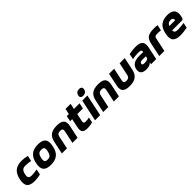

<svg xmlns="http://www.w3.org/2000/svg" viewBox="458 -2452 4185 4185"><g transform="rotate(-45 2550.0 -360.0)"><path d="M94 -256 92 -244C54 -64 123 9 300 9C351 9 408 1 476 -14L503 -142C462 -134 384 -124 344 -124C258 -124 230 -151 251 -248L252 -252C272 -349 312 -376 398 -376C438 -376 512 -366 549 -358L576 -486C514 -501 461 -509 410 -509C233 -509 133 -436 94 -256Z M594 -256 592 -244C554 -66 624 9 797 9C972 9 1070 -66 1108 -244L1110 -256C1148 -434 1082 -509 907 -509C734 -509 632 -434 594 -256ZM751 -248 752 -252C772 -348 808 -376 879 -376C951 -376 973 -347 953 -252L952 -248C932 -153 897 -124 825 -124C754 -124 730 -152 751 -248Z M1201 -295 1138 0H1295L1357 -291C1369 -350 1399 -376 1460 -376C1521 -376 1538 -350 1526 -291L1464 0H1622L1685 -295C1716 -444 1658 -509 1488 -509C1316 -509 1232 -444 1201 -295Z M1993 -123C1950 -123 1935 -146 1945 -191L1983 -369H2156L2184 -500H2010L2038 -630H1881L1853 -500H1790L1762 -369H1826L1786 -183C1754 -35 1793 9 1933 9C1982 9 2039 0 2083 -14L2109 -136C2062 -127 2032 -123 1993 -123Z M2267 -500 2161 0H2319L2425 -500ZM2284 -641C2274 -591 2300 -559 2359 -559C2418 -559 2458 -591 2468 -641L2469 -644C2480 -697 2453 -729 2395 -729C2335 -729 2296 -696 2285 -644Z M2476 -295 2413 0H2570L2632 -291C2644 -350 2674 -376 2735 -376C2796 -376 2813 -350 2801 -291L2739 0H2897L2960 -295C2991 -444 2933 -509 2763 -509C2591 -509 2507 -444 2476 -295Z M3031 -205C2999 -56 3055 9 3227 9C3397 9 3483 -56 3515 -205L3577 -500H3419L3357 -209C3345 -150 3316 -124 3255 -124C3194 -124 3176 -150 3188 -209L3250 -500H3093Z M3907 -509C3845 -509 3793 -501 3715 -486L3688 -358C3748 -369 3806 -376 3853 -376C3946 -376 3965 -361 3955 -317L3954 -309C3897 -311 3855 -311 3833 -311C3689 -311 3607 -260 3585 -156C3562 -46 3615 9 3745 9C3800 9 3852 -3 3892 -42H3897L3888 0H4047L4107 -280C4141 -443 4093 -509 3907 -509ZM3744 -161C3750 -189 3777 -205 3820 -205C3839 -205 3879 -204 3931 -202L3925 -172C3917 -135 3890 -118 3801 -118C3758 -118 3738 -131 3744 -161Z M4472 -377C4491 -377 4530 -375 4562 -369L4591 -502C4559 -507 4525 -509 4490 -509C4293 -509 4238 -459 4207 -315L4140 0H4298L4365 -315C4374 -359 4386 -377 4472 -377Z M5092 -277C5123 -422 5065 -509 4897 -509C4725 -509 4624 -435 4586 -256L4584 -244C4545 -62 4613 9 4796 9C4850 9 4919 1 5000 -14L5026 -135C4982 -129 4890 -118 4839 -118C4764 -118 4734 -138 4736 -197H5017C5066 -197 5076 -200 5092 -277ZM4759 -307C4780 -361 4812 -382 4870 -382C4923 -382 4946 -352 4938 -307Z"/></g></svg>

Font: LT Wave Text Black Italic
Style: Regular
Weight: 900
Designer: Daniel Lyons
Version: Version 2.5 (Glyphs App)